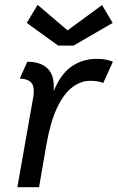

<svg xmlns="http://www.w3.org/2000/svg" viewBox="-20 -776 488 796"><path d="M118 -374Q119 -379 119.5 -385.5Q120 -392 120 -399Q120 -427 104 -438.5Q88 -450 62 -450L93 -520Q146 -520 174.5 -494.5Q203 -469 203 -419V-399Q232 -470 277.5 -501Q323 -532 381 -532Q404 -532 420.5 -528.5Q437 -525 448 -520L408 -432Q396 -437 383 -439Q370 -441 353 -441Q317 -441 281.5 -415.5Q246 -390 217.5 -331Q189 -272 171 -169L142 0H52ZM91 -681 136 -756 260 -650 403 -755 447 -681 285 -587H221Z"/></svg>

Font: ABeeZee
Style: Italic
Weight: 400
Italic angle: -10°
Designer: Anja Meiners
Foundry: Anja Meiners
Version: Version 1.003; ttfautohint (v1.8.3)